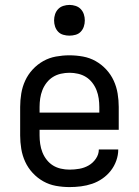

<svg xmlns="http://www.w3.org/2000/svg" viewBox="-20 -753 565 781"><path d="M263 8Q235 8 207.5 3Q180 -2 156 -15.5Q132 -29 113 -49.5Q94 -70 82.5 -95Q71 -120 66.5 -147.5Q62 -175 62 -202V-318Q62 -345 66.5 -372.5Q71 -400 82.5 -425Q94 -450 113 -470.5Q132 -491 156 -504.5Q180 -518 207.5 -523Q235 -528 262 -528Q290 -528 317.5 -523Q345 -518 369 -504.5Q393 -491 412 -470.5Q431 -450 442.5 -425Q454 -400 458.5 -372.5Q463 -345 463 -318V-225H141V-202Q141 -185 143.5 -167.5Q146 -150 152.5 -133.5Q159 -117 170 -103Q181 -89 195.5 -80Q210 -71 227.5 -67Q245 -63 263 -63Q283 -63 303 -66.5Q323 -70 340.5 -80Q358 -90 370 -107.5Q382 -125 382 -145H461Q461 -122 453 -99.5Q445 -77 430.5 -58.5Q416 -40 396.5 -26.5Q377 -13 355 -5.5Q333 2 309.5 5Q286 8 263 8ZM141 -295H384V-318Q384 -335 381.5 -352.5Q379 -370 372.5 -386.5Q366 -403 355 -417Q344 -431 329.5 -440Q315 -449 297.5 -453Q280 -457 263 -457Q245 -457 227.5 -453Q210 -449 195.5 -440Q181 -431 170 -417Q159 -403 152.5 -386.5Q146 -370 143.5 -352.5Q141 -335 141 -318ZM262 -608Q250 -608 237.5 -611.5Q225 -615 216.5 -624Q208 -633 204 -645Q200 -657 200 -670Q200 -683 204 -695Q208 -707 216.5 -716Q225 -725 237.5 -729Q250 -733 263 -733Q275 -733 287.5 -729Q300 -725 308.5 -716Q317 -707 321 -695Q325 -683 325 -670Q325 -657 321 -645Q317 -633 308.5 -624Q300 -615 287.5 -611.5Q275 -608 262 -608Z"/></svg>

Font: Iosevka Pride
Style: Regular
Weight: 400
Monospace: yes
Designer: Belleve Invis
Foundry: Belleve Invis
Version: Version 30.3.1; ttfautohint (v1.8.4)